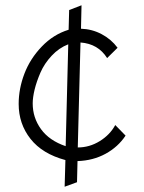

<svg xmlns="http://www.w3.org/2000/svg" viewBox="-20 -708 546 728"><path d="M273.9 -97.2Q333 -99.1 380.4 -125Q427.7 -150.9 456.1 -193.8L417 -233.9Q397 -196.8 358.2 -172.9Q319.3 -148.9 274.9 -148.9L285.2 -546.9Q352.1 -542 386.2 -487.8L425.8 -526.9Q401.4 -559.6 365.2 -578.6Q329.1 -597.7 287.1 -599.1L289.1 -688L242.2 -669.9L240.2 -595.2Q182.6 -577.6 138.4 -531.5Q94.2 -485.4 72.5 -428.5Q50.8 -371.6 50.8 -314Q50.8 -238.3 95.7 -181.4Q140.6 -124.5 228 -101.1L225.1 0L272 -17.1ZM229 -153.8Q167 -174.8 135.5 -218.3Q104 -261.7 104 -315.9Q104 -338.4 111.3 -368.7Q118.7 -398.9 133.5 -433.1Q148.4 -467.3 176 -496.8Q203.6 -526.4 238.8 -540Z"/></svg>

Font: Comic Neue Angular
Style: Regular
Weight: 400
Designer: Craig Rozynski
Foundry: Craig Rozynski
Version: Version 2.003